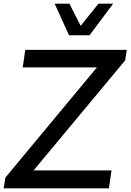

<svg xmlns="http://www.w3.org/2000/svg" viewBox="-34 -1020 707 1040"><path d="M340 -829 262 -1000H342L403 -880L499 -1000H579L451 -829ZM570 -97 556 0H-14L-5 -58L491 -655H89L103 -750H653L644 -693L148 -97Z"/></svg>

Font: Oakes Grotesk Medium
Style: Italic
Weight: 500
Italic angle: -8°
Designer: Samuel Oakes
Foundry: Samuel Oakes
Version: Version 1.000;PS 001.000;hotconv 1.0.88;makeotf.lib2.5.64775